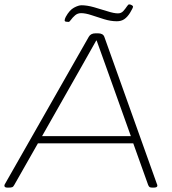

<svg xmlns="http://www.w3.org/2000/svg" viewBox="-28 -854 783 876"><path d="M6 2Q-8 2 -8 -7Q-8 -11 -4 -17L377 -686Q386 -702 408 -702H419Q442 -702 448 -686L687 -17Q688 -15 689 -12Q690 -9 690 -7Q690 2 673 2H668Q658 2 654.5 -0.5Q651 -3 648 -10L580 -200H145L37 -10Q33 -2 27.5 0Q22 2 11 2ZM345 -552 164 -233H569L455 -552L413 -669H411ZM285 -754Q280 -754 273.5 -755Q267 -756 267 -761Q267 -767 272 -777Q289 -808 309.5 -819Q330 -830 344 -830Q369 -830 401 -821Q433 -812 462.5 -802.5Q492 -793 510 -793Q525 -793 534.5 -803.5Q544 -814 550.5 -824Q557 -834 561 -834Q567 -834 573 -830.5Q579 -827 579 -824Q579 -818 565 -795Q553 -776 539 -766.5Q525 -757 505 -757Q477 -757 446.5 -766.5Q416 -776 389 -785Q362 -794 342 -794Q326 -794 314.5 -784Q303 -774 296 -764Q289 -754 285 -754Z"/></svg>

Font: Asap Expanded Expanded Thin
Style: Italic
Weight: 100
Width: 7
Italic angle: -6°
Designer: Pablo Cosgaya
Foundry: Omnibus-Type
Version: Version 3.001; ttfautohint (v1.8.4.7-5d5b)